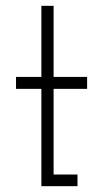

<svg xmlns="http://www.w3.org/2000/svg" viewBox="-20 -639 354 659"><path d="M122 -619H164V-375H279V-334H164V-40H246V0H122V-334H35V-375H122Z"/></svg>

Font: Josefin Slab
Style: Regular
Weight: 400
Designer: Santiago Orozco
Foundry: Typemade
Version: Version 1.000